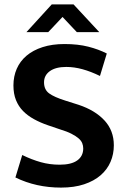

<svg xmlns="http://www.w3.org/2000/svg" viewBox="-20 -841 576 872"><path d="M273 -641Q334 -641 381 -629Q428 -617 465 -598L434 -496Q393 -516 355 -526.5Q317 -537 281 -537Q233 -537 206.5 -518Q180 -499 180 -467Q180 -434 203 -417Q226 -400 277 -384L337 -365Q412 -340 454.5 -294Q497 -248 497 -181Q497 -141 482 -106Q467 -71 437 -45Q407 -19 362 -4Q317 11 257 11Q144 11 50 -35L81 -137Q124 -116 165 -104.5Q206 -93 251 -93Q304 -93 331 -112.5Q358 -132 358 -167Q358 -179 353.5 -190.5Q349 -202 337 -212.5Q325 -223 304.5 -233.5Q284 -244 251 -254L198 -272Q163 -284 134 -300Q105 -316 84.5 -337Q64 -358 52.5 -386.5Q41 -415 41 -453Q41 -494 56 -528.5Q71 -563 100.5 -588Q130 -613 173.5 -627Q217 -641 273 -641ZM215 -821H314L431 -695H329L264 -764L199 -695H100Z"/></svg>

Font: Mukta Malar
Style: Bold
Weight: 700
Designer: Aadarsh Rajan, Girish Dalvi, Yashodeep Gholap
Foundry: Ek Type
Version: Version 2.538;PS 1.000;hotconv 16.6.51;makeotf.lib2.5.65220;